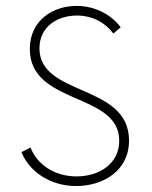

<svg xmlns="http://www.w3.org/2000/svg" viewBox="-20 -623 514 651"><path d="M238.3 7.8C329.1 7.8 417.5 -43.5 417.5 -146.5C417.5 -340.3 113.8 -294.9 113.8 -459C113.8 -534.7 177.2 -570.3 240.7 -570.3C295.9 -570.3 339.4 -543.5 364.3 -509.3L389.2 -530.3C360.8 -569.3 306.6 -603 239.7 -603C159.7 -603 81.1 -554.2 81.1 -457C81.1 -265.6 384.3 -311 384.3 -146C384.3 -67.9 316.9 -24.9 239.3 -24.9C161.6 -24.9 104 -68.4 83.5 -123L52.7 -106.9C79.6 -41 150.4 7.8 238.3 7.8Z"/></svg>

Font: Now ExtraLight
Style: Regular
Weight: 200
Designer: Alfredo Marco Pradil
Foundry: Alfredo Marco Pradil
Version: Version 1.200;hotconv 1.0.109;makeotfexe 2.5.65596